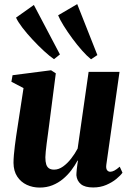

<svg xmlns="http://www.w3.org/2000/svg" viewBox="-20 -878 624 910"><path d="M168 11Q135 11 107 -2Q79 -15 61.8 -41Q44.5 -67 44 -106Q44 -122.5 45.8 -143.5Q47.5 -164.5 50.5 -187.8Q53.5 -211 56.8 -234.2Q60 -257.5 63.5 -278L91.5 -460.5L34 -490.5L39.5 -521.5L222 -545L244.5 -530.5L213 -286.5Q210.5 -265.5 207.2 -242.5Q204 -219.5 201.2 -198Q198.5 -176.5 196.8 -159.5Q195 -142.5 195 -132.5Q195 -112 199 -99.2Q203 -86.5 212.2 -80.2Q221.5 -74 236.5 -74Q258 -74 278.8 -88.8Q299.5 -103.5 317.5 -126.8Q335.5 -150 348 -174L400 -537.5H546.5L484 -98Q481.5 -80 487.2 -72Q493 -64 502.5 -64Q511.5 -64 522 -69.5Q532.5 -75 547.5 -88L560.5 -59.5Q551.5 -46.5 531.5 -30Q511.5 -13.5 483.5 -1.5Q455.5 10.5 421.5 10.5Q382.5 10.5 363.5 -5.2Q344.5 -21 342 -47.5Q342 -51.5 342.5 -59.2Q343 -67 344 -76.8Q345 -86.5 346.5 -97Q348 -107.5 349.5 -116.5L347.5 -117Q335 -93.5 317.8 -70.8Q300.5 -48 278.2 -29.5Q256 -11 228.5 0Q201 11 168 11ZM236 -597.5Q216 -611 189 -635.8Q162 -660.5 134.8 -689.8Q107.5 -719 86.2 -746.8Q65 -774.5 56 -794.5L140.5 -854.5L264 -620ZM411.5 -597Q392.5 -612 369 -638.5Q345.5 -665 322.5 -696.2Q299.5 -727.5 281.5 -756.5Q263.5 -785.5 255.5 -805.5L346 -858.5L441.5 -617Z"/></svg>

Font: Merriweather 72pt ExtraBold
Style: Italic
Weight: 800
Italic angle: -7.8°
Version: Version 2.101